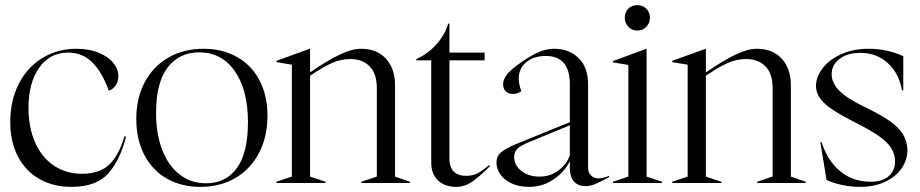

<svg xmlns="http://www.w3.org/2000/svg" viewBox="-20 -713 3585 748"><path d="M20 -238Q20 -321 53 -386Q86 -451 145 -487Q204 -523 277 -523Q326 -523 363.5 -508Q401 -493 421 -468.5Q441 -444 441 -416Q441 -393 429 -378Q417 -363 404 -360Q378 -431 340 -469.5Q302 -508 245 -508Q174 -508 132.5 -449Q91 -390 91 -293Q91 -216 117 -157.5Q143 -99 190.5 -67.5Q238 -36 299 -36Q366 -36 404 -70.5Q442 -105 465 -182L471 -181Q449 -91 402.5 -38Q356 15 258 15Q187 15 133 -16Q79 -47 49.5 -104Q20 -161 20 -238Z M511 -250Q511 -331 544 -393Q577 -455 636.5 -489Q696 -523 773 -523Q847 -523 903.5 -491Q960 -459 991 -400Q1022 -341 1022 -262Q1022 -180 989 -117Q956 -54 897 -19.5Q838 15 761 15Q687 15 630.5 -17Q574 -49 542.5 -109Q511 -169 511 -250ZM782 1Q860 1 903 -58.5Q946 -118 946 -237Q946 -362 895 -435.5Q844 -509 756 -509Q678 -509 633 -450Q588 -391 588 -273Q588 -191 612 -129Q636 -67 680 -33Q724 1 782 1Z M1057 -5 1117 -25V-461L1057 -471V-476L1187 -523H1188V-431Q1255 -477 1303 -500Q1351 -523 1386 -523Q1448 -523 1483.5 -484.5Q1519 -446 1519 -381V-25L1577 -5V0H1388V-5L1448 -25V-371Q1448 -426 1420 -454.5Q1392 -483 1345 -483Q1308 -483 1273 -467.5Q1238 -452 1188 -418V-25L1248 -5V0H1057Z M1660 -80V-478H1602V-483Q1644 -501 1678.5 -538.5Q1713 -576 1726 -621H1731V-508H1868V-478H1731V-93Q1731 -62 1747.5 -45Q1764 -28 1796 -28Q1822 -28 1841 -38Q1860 -48 1885 -70L1889 -66Q1845 -22 1817 -3.5Q1789 15 1757 15Q1713 15 1686.5 -10Q1660 -35 1660 -80Z M1914 -80Q1914 -103 1930.5 -118.5Q1947 -134 1996 -154L2200 -237V-385Q2200 -495 2106 -495Q2059 -495 2030 -470.5Q2001 -446 2001 -408Q2001 -384 2011 -358Q1997 -347 1978 -347Q1961 -347 1950.5 -357Q1940 -367 1940 -385Q1940 -404 1956 -424Q1972 -444 2013 -472Q2054 -500 2082 -511.5Q2110 -523 2138 -523Q2197 -523 2234 -487Q2271 -451 2271 -385V-60Q2271 -41 2282.5 -29.5Q2294 -18 2311 -18Q2330 -18 2353 -28V-23Q2316 -3 2298 4.5Q2280 12 2261 12Q2232 12 2216 -6Q2200 -24 2200 -60V-85Q2179 -43 2136.5 -14Q2094 15 2041 15Q2002 15 1973 1.5Q1944 -12 1929 -34Q1914 -56 1914 -80ZM2082 -25Q2124 -25 2156.5 -49.5Q2189 -74 2200 -109V-225L2045 -161Q2008 -146 1995.5 -133.5Q1983 -121 1983 -102Q1983 -70 2010.5 -47.5Q2038 -25 2082 -25Z M2368 -5 2428 -25V-460L2368 -470V-475L2498 -523H2499V-25L2559 -5V0H2368ZM2414 -644Q2414 -665 2427.5 -679Q2441 -693 2463 -693Q2484 -693 2498 -679Q2512 -665 2512 -644Q2512 -623 2498 -608.5Q2484 -594 2463 -594Q2442 -594 2428 -608.5Q2414 -623 2414 -644Z M2599 -5 2659 -25V-461L2599 -471V-476L2729 -523H2730V-431Q2797 -477 2845 -500Q2893 -523 2928 -523Q2990 -523 3025.5 -484.5Q3061 -446 3061 -381V-25L3119 -5V0H2930V-5L2990 -25V-371Q2990 -426 2962 -454.5Q2934 -483 2887 -483Q2850 -483 2815 -467.5Q2780 -452 2730 -418V-25L2790 -5V0H2599Z M3200 -12 3176 -159H3181Q3203 -88 3252.5 -46.5Q3302 -5 3372 -5Q3418 -5 3442.5 -27Q3467 -49 3467 -85Q3467 -123 3437 -155Q3407 -187 3331 -226L3296 -244Q3218 -284 3188.5 -314Q3159 -344 3159 -378Q3159 -414 3185 -447.5Q3211 -481 3257.5 -502Q3304 -523 3363 -523Q3437 -523 3499 -494V-361H3494Q3483 -426 3439.5 -466.5Q3396 -507 3332 -507Q3281 -507 3250.5 -483.5Q3220 -460 3220 -424Q3220 -391 3248 -361.5Q3276 -332 3341 -300L3373 -284Q3450 -246 3482.5 -210Q3515 -174 3515 -127Q3515 -91 3493.5 -58.5Q3472 -26 3430 -5.5Q3388 15 3329 15Q3292 15 3255.5 6.5Q3219 -2 3200 -12Z"/></svg>

Font: Nyght Serif Light
Style: Regular
Weight: 300
Designer: Maksym Kobuzan
Version: Version 0.410